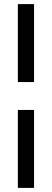

<svg xmlns="http://www.w3.org/2000/svg" viewBox="-20 -743 253 936"><path d="M67 -343V-723H146V-343ZM67 173V-207H146V173Z"/></svg>

Font: Archivo Narrow
Style: Italic
Weight: 400
Italic angle: -8°
Designer: Hector Gatti
Foundry: Omnibus-Type
Version: Version 3.002